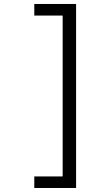

<svg xmlns="http://www.w3.org/2000/svg" viewBox="-20 -798 512 971"><path d="M153.4 152.7V94.3H296.9V-719.3H153.4V-777.9H364.8V152.7Z"/></svg>

Font: Panamera Thin
Style: Regular
Weight: 100
Designer: Bastien Sozeau
Foundry: NBR — Bastien Sozeau
Version: Version 3.003;gftools[0.9.33]